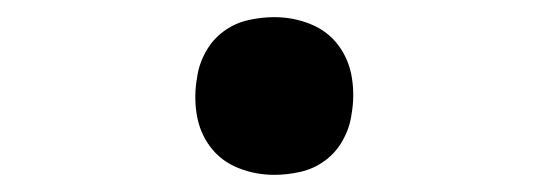

<svg xmlns="http://www.w3.org/2000/svg" viewBox="-20 -452 640 224"><path d="M300 -248Q278 -248 258 -256Q238 -264 225.5 -280.5Q213 -297 209.5 -318.5Q206 -340 210 -362Q212 -377 220 -391.5Q228 -406 241 -415.5Q254 -425 269.5 -428.5Q285 -432 300 -432Q322 -432 342 -424Q362 -416 374.5 -399.5Q387 -383 390.5 -361.5Q394 -340 390 -318Q388 -303 380 -288.5Q372 -274 359 -264.5Q346 -255 330.5 -251.5Q315 -248 300 -248Z"/></svg>

Font: Iosevka Curly Slab SmBdEx
Style: Italic
Weight: 600
Width: 7
Italic angle: -9°
Monospace: yes
Designer: Belleve Invis
Foundry: Belleve Invis
Version: Version 11.1.0; ttfautohint (v1.8.3)